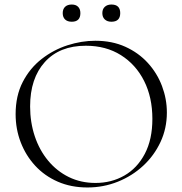

<svg xmlns="http://www.w3.org/2000/svg" viewBox="-20 -816 806 848"><path d="M366 12Q294 12 235.5 -13.5Q177 -39 135.5 -84Q94 -129 71.5 -187.5Q49 -246 49 -312Q49 -393 80.5 -454Q112 -515 164 -555.5Q216 -596 278 -616Q340 -636 401 -636Q475 -636 533.5 -609.5Q592 -583 633 -538Q674 -493 695.5 -436Q717 -379 717 -319Q717 -249 689 -189Q661 -129 612.5 -84Q564 -39 500.5 -13.5Q437 12 366 12ZM402 -8Q472 -8 529 -40.5Q586 -73 619.5 -136.5Q653 -200 653 -291Q653 -386 616.5 -458.5Q580 -531 514 -572.5Q448 -614 359 -614Q243 -614 178 -542Q113 -470 113 -346Q113 -276 133.5 -214.5Q154 -153 192.5 -106.5Q231 -60 284 -34Q337 -8 402 -8ZM297 -720Q278 -720 267.5 -730Q257 -740 257 -758Q257 -776 267.5 -786Q278 -796 297 -796Q315 -796 325 -786Q335 -776 335 -758Q335 -720 297 -720ZM472 -720Q454 -720 443 -730Q432 -740 432 -758Q432 -776 443 -786Q454 -796 472 -796Q511 -796 511 -758Q511 -720 472 -720Z"/></svg>

Font: Cormorant Garamond Light Light
Style: Regular
Weight: 300
Version: Version 4.001